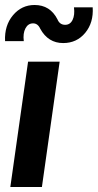

<svg xmlns="http://www.w3.org/2000/svg" viewBox="-29 -746 390 766"><path d="M223.1 -574.2Q163.1 -574.2 131.8 -630.9Q122.1 -652.8 103 -652.8Q83 -652.8 72.5 -632.8Q62 -612.8 65.9 -582H-8.8Q-11.7 -644 22.7 -685.1Q57.1 -726.1 108.9 -726.1Q170.9 -726.1 200.2 -668.9Q209 -647 231 -647Q251 -647 260.5 -666.5Q270 -686 266.1 -716.8H340.8Q344.7 -655.8 311 -615Q277.3 -574.2 223.1 -574.2ZM83 -500H209L138.2 0H12.2Z"/></svg>

Font: Oakes Grotesk
Style: SemiBold Italic
Weight: 600
Designer: Samuel Oakes
Foundry: Samuel Oakes
Version: Version 1.0 | wf-rip DC20170320